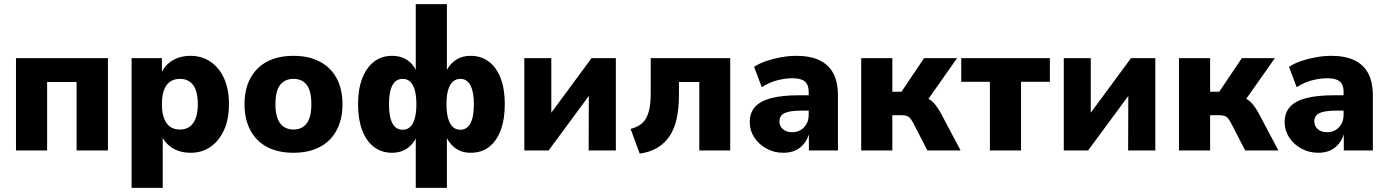

<svg xmlns="http://www.w3.org/2000/svg" viewBox="-20 -725 6689 925"><path d="M57 0V-445H500V0H349V-330H207V0Z M614 180V-445H760V-361H753Q766 -403 804.5 -429.5Q843 -456 898 -456Q953 -456 995 -427Q1037 -398 1060 -346.5Q1083 -295 1083 -223Q1083 -151 1059.5 -99Q1036 -47 995 -18Q954 11 899 11Q844 11 806 -15Q768 -41 754 -84H764V180ZM847 -101Q889 -101 911 -132.5Q933 -164 933 -223Q933 -284 911 -314.5Q889 -345 847 -345Q804 -345 782 -314Q760 -283 760 -223Q760 -164 782 -132.5Q804 -101 847 -101Z M1394 11Q1320 11 1267.5 -16.5Q1215 -44 1186.5 -97Q1158 -150 1158 -223Q1158 -296 1186.5 -348.5Q1215 -401 1267.5 -428.5Q1320 -456 1394 -456Q1467 -456 1520 -428.5Q1573 -401 1601.5 -348.5Q1630 -296 1630 -223Q1630 -150 1601.5 -97Q1573 -44 1520 -16.5Q1467 11 1394 11ZM1394 -101Q1435 -101 1457.5 -130.5Q1480 -160 1480 -223Q1480 -288 1457.5 -316.5Q1435 -345 1394 -345Q1353 -345 1330 -316.5Q1307 -288 1307 -223Q1307 -160 1330 -130.5Q1353 -101 1394 -101Z M1983 180V-84H1994Q1980 -41 1948 -15Q1916 11 1868 11Q1818 11 1781 -17.5Q1744 -46 1724.5 -98.5Q1705 -151 1705 -223Q1705 -295 1725 -347Q1745 -399 1781.5 -427.5Q1818 -456 1868 -456Q1917 -456 1949 -430.5Q1981 -405 1994 -361H1983V-705H2133V-360H2121Q2135 -403 2167 -429.5Q2199 -456 2248 -456Q2299 -456 2336 -427.5Q2373 -399 2392.5 -347Q2412 -295 2412 -223Q2412 -151 2392.5 -98.5Q2373 -46 2336.5 -17.5Q2300 11 2248 11Q2199 11 2167.5 -16Q2136 -43 2121 -86H2133V180ZM1920 -100Q1942 -100 1956.5 -114Q1971 -128 1978.5 -155.5Q1986 -183 1986 -223Q1986 -263 1978.5 -290Q1971 -317 1956.5 -331Q1942 -345 1920 -345Q1887 -345 1870.5 -314Q1854 -283 1854 -223Q1854 -162 1870.5 -131Q1887 -100 1920 -100ZM2198 -100Q2230 -100 2246.5 -131Q2263 -162 2263 -223Q2263 -282 2246.5 -313.5Q2230 -345 2198 -345Q2176 -345 2161 -331Q2146 -317 2138.5 -290Q2131 -263 2131 -223Q2131 -183 2138.5 -156Q2146 -129 2160.5 -114.5Q2175 -100 2198 -100Z M2506 0V-445H2636V-129H2597L2830 -445H2947V0H2816L2817 -316H2856L2623 0Z M3062 15 3018 -104Q3045 -111 3063.5 -123.5Q3082 -136 3093 -156Q3104 -176 3109.5 -205Q3115 -234 3115 -274V-445H3498V0H3349V-330H3251V-269Q3251 -203 3240 -153.5Q3229 -104 3206 -69.5Q3183 -35 3147.5 -13.5Q3112 8 3062 15Z M3754 11Q3709 11 3672 -9.5Q3635 -30 3613.5 -63.5Q3592 -97 3592 -137Q3592 -182 3618 -210.5Q3644 -239 3696.5 -252.5Q3749 -266 3831 -266H3890V-192H3840Q3809 -192 3789 -188.5Q3769 -185 3757.5 -179Q3746 -173 3740.5 -163Q3735 -153 3735 -140Q3735 -118 3751.5 -103Q3768 -88 3798 -88Q3819 -88 3837 -98.5Q3855 -109 3865.5 -128Q3876 -147 3876 -171V-284Q3876 -316 3858 -332Q3840 -348 3799 -348Q3762 -348 3724 -338Q3686 -328 3650 -305L3613 -403Q3639 -420 3673 -431.5Q3707 -443 3744.5 -449.5Q3782 -456 3817 -456Q3884 -456 3928.5 -434.5Q3973 -413 3995 -371Q4017 -329 4017 -264V0H3877V-92H3881Q3874 -61 3857 -37.5Q3840 -14 3814.5 -1.5Q3789 11 3754 11Z M4129 0V-445H4279V-283H4323L4432 -445H4591L4430 -216L4409 -262Q4436 -258 4453.5 -248.5Q4471 -239 4484.5 -222.5Q4498 -206 4511 -183L4608 0H4448L4381 -130Q4373 -145 4366 -154Q4359 -163 4348.5 -166.5Q4338 -170 4324 -170H4279V0Z M4749 0V-331H4611V-445H5038V-331H4899V0Z M5105 0V-445H5235V-129H5196L5429 -445H5546V0H5415L5416 -316H5455L5222 0Z M5660 0V-445H5810V-283H5854L5963 -445H6122L5961 -216L5940 -262Q5967 -258 5984.5 -248.5Q6002 -239 6015.5 -222.5Q6029 -206 6042 -183L6139 0H5979L5912 -130Q5904 -145 5897 -154Q5890 -163 5879.5 -166.5Q5869 -170 5855 -170H5810V0Z M6331 11Q6286 11 6249 -9.5Q6212 -30 6190.5 -63.5Q6169 -97 6169 -137Q6169 -182 6195 -210.5Q6221 -239 6273.5 -252.5Q6326 -266 6408 -266H6467V-192H6417Q6386 -192 6366 -188.5Q6346 -185 6334.5 -179Q6323 -173 6317.5 -163Q6312 -153 6312 -140Q6312 -118 6328.5 -103Q6345 -88 6375 -88Q6396 -88 6414 -98.5Q6432 -109 6442.5 -128Q6453 -147 6453 -171V-284Q6453 -316 6435 -332Q6417 -348 6376 -348Q6339 -348 6301 -338Q6263 -328 6227 -305L6190 -403Q6216 -420 6250 -431.5Q6284 -443 6321.5 -449.5Q6359 -456 6394 -456Q6461 -456 6505.5 -434.5Q6550 -413 6572 -371Q6594 -329 6594 -264V0H6454V-92H6458Q6451 -61 6434 -37.5Q6417 -14 6391.5 -1.5Q6366 11 6331 11Z"/></svg>

Font: Nunito Sans 12pt ExtraLight
Style: Weight 830 Width 84 Optical size 12.0 YTLC 445
Weight: 830
Width: 4
Designer: Vernon Adams
Foundry: Vernon Adams
Version: Version 3.101;gftools[0.9.27]